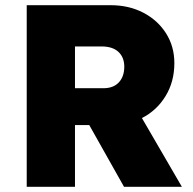

<svg xmlns="http://www.w3.org/2000/svg" viewBox="-20 -720 745 740"><path d="M83 0V-700H406Q477 -700 532.5 -671Q588 -642 620 -591.5Q652 -541 652 -477Q652 -405 618 -349.5Q584 -294 527 -265L681 0H458L324 -238H269V0ZM269 -380H379Q417 -380 438 -402.5Q459 -425 459 -463Q459 -499 436.5 -520Q414 -541 371 -541H269Z"/></svg>

Font: Lexend ExtraBold
Style: Regular
Weight: 800
Designer: Bonnie Shaver-Troup, Thomas Jockin
Foundry: Lexend
Version: Version 1.007; ttfautohint (v1.8.3)